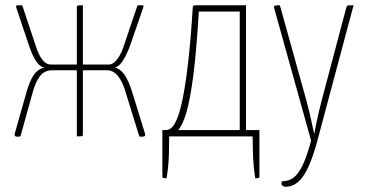

<svg xmlns="http://www.w3.org/2000/svg" viewBox="-20 -520 1406 732"><path d="M45 1Q40 1 37.5 -1.5Q35 -4 36 -10L80 -165Q92 -209 108 -233Q124 -257 150 -263Q133 -264 118.5 -285.5Q104 -307 92 -342L43 -488Q41 -495 41.5 -497.5Q42 -500 51 -500Q53 -500 57 -500Q61 -500 65 -499L115 -349Q126 -313 140.5 -293.5Q155 -274 174 -274H273V-492Q273 -496 274 -497.5Q275 -499 280 -499.5Q285 -500 296 -500V-274H395Q412 -274 428 -295.5Q444 -317 455 -354L504 -499Q507 -500 511 -500Q515 -500 518 -500Q526 -500 527 -498Q528 -496 525 -488L478 -352Q465 -315 450 -291Q435 -267 418 -262Q439 -258 455 -234.5Q471 -211 484 -169L533 -10Q535 -4 532 -1.5Q529 1 524 1Q520 1 516.5 1Q513 1 511 0L461 -162Q448 -208 430 -230Q412 -252 389 -252H296V-8Q296 -4 295 -2.5Q294 -1 289.5 -0.5Q285 0 273 0V-252H178Q150 -252 132.5 -230Q115 -208 103 -162L58 0Q54 1 45 1Z M615 160Q611 160 605 159Q599 158 599 154V-24H612Q623 -24 633.5 -32.5Q644 -41 655 -67Q666 -93 676.5 -144Q687 -195 697 -280Q707 -365 715 -492Q715 -498 719 -499Q723 -500 739 -500H918V-24H969V154Q969 158 963 159Q957 160 953 160Q946 112 944.5 67Q943 22 943 0H625Q625 22 624 67Q623 112 615 160ZM659 -24H894V-476H738Q729 -325 717 -232.5Q705 -140 691 -92Q677 -44 659 -24Z M1072 192Q1061 192 1056 187Q1051 182 1055 171Q1081 171 1099.5 157Q1118 143 1134 109.5Q1150 76 1166 16L1025 -490Q1024 -494 1025 -496Q1026 -498 1031 -499Q1036 -500 1047 -500L1147 -141Q1154 -116 1159.5 -92.5Q1165 -69 1169 -50Q1173 -31 1175.5 -20Q1178 -9 1178 -9Q1178 -9 1180 -20Q1182 -31 1186 -50Q1190 -69 1195.5 -93Q1201 -117 1208 -143L1300 -490Q1302 -495 1303 -497Q1304 -499 1309.5 -499.5Q1315 -500 1328 -500L1185 35Q1160 119 1134 154.5Q1108 190 1072 192Z"/></svg>

Font: Yanone Kaffeesatz ExtraLight
Style: Regular
Weight: 200
Designer: Yanone (Cyrillic: Daniel Pouzeot, Huerta Tipografica, and Cyreal)
Foundry: Yanone
Version: Version 2.003